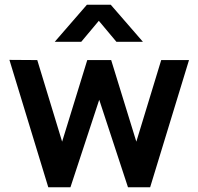

<svg xmlns="http://www.w3.org/2000/svg" viewBox="-20 -795 842 815"><path d="M212.3 -617.5 349 -775H450L586.7 -617.5H474.2L399.5 -706.7L324.8 -617.5ZM185 0 20 -540.8 138.2 -540 243.7 -193.7 350.4 -540H451.9L558.7 -193.7L664.3 -540H782.3L617.3 0H523.3L401.2 -371.5L279 0Z"/></svg>

Font: Hauora
Style: Regular
Weight: 400
Designer: Wayne Shih
Foundry: WCYS
Version: Version 1.001